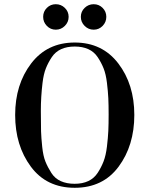

<svg xmlns="http://www.w3.org/2000/svg" viewBox="-20 -872 710 912"><path d="M543.5 -80.5Q469 20 335 20Q201 20 126.5 -80.5Q52 -181 52 -326Q52 -471 128 -570.5Q204 -670 335 -670Q466 -670 542 -570.5Q618 -471 618 -326Q618 -181 543.5 -80.5ZM182 -478Q174 -412 174 -345.5Q174 -279 175 -248.5Q176 -218 180.5 -174.5Q185 -131 196 -104Q207 -77 224 -50.5Q241 -24 269 -11.5Q297 1 334.5 1Q372 1 399.5 -12Q427 -25 444 -51Q461 -77 472 -105.5Q483 -134 488 -176Q493 -218 494.5 -250Q496 -282 496 -328Q496 -374 494.5 -405.5Q493 -437 488 -478.5Q483 -520 472 -547.5Q461 -575 444 -600.5Q427 -626 399.5 -638.5Q372 -651 335 -651Q298 -651 270.5 -638.5Q243 -626 226 -600.5Q209 -575 198 -547.5Q187 -520 182 -478ZM382 -749Q364 -767 364 -792Q364 -817 382 -834.5Q400 -852 425 -852Q450 -852 467.5 -834.5Q485 -817 485 -792Q485 -767 467.5 -749Q450 -731 425 -731Q400 -731 382 -749ZM202.5 -749Q185 -767 185 -792Q185 -817 202.5 -834.5Q220 -852 245 -852Q270 -852 288 -834.5Q306 -817 306 -792Q306 -767 288 -749Q270 -731 245 -731Q220 -731 202.5 -749Z"/></svg>

Font: Elsie
Style: Regular
Weight: 400
Designer: Alejandro Inler
Foundry: Alejandro Inler
Version: 1.002